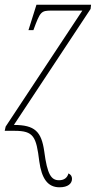

<svg xmlns="http://www.w3.org/2000/svg" viewBox="-30 -556 415 816"><path d="M223 240C259 240 276 224 276 204C276 193 271 186 261 181C256 200 242 210 221 210C188 210 171 187 158 87C146 3 118 -25 29 -25L355 -518L357 -536H125L91 -428H112C141 -507 144 -511 190 -511H320L-6 -18L-10 0H32C113 0 124 24 137 130C147 202 172 240 223 240Z"/></svg>

Font: Noto Serif Condensed Thin
Style: Italic
Weight: 100
Width: 3
Italic angle: -12°
Designer: Monotype Design Team
Foundry: Monotype Imaging Inc.
Version: Version 2.013